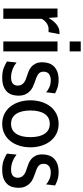

<svg xmlns="http://www.w3.org/2000/svg" viewBox="473 -1213 750 1736"><g transform="rotate(90 848.0 -345.0)"><path d="M270 -409 289 -508H273C224.3 -508 180.7 -475 142 -409L136 -490H57V0H150V-346C153.3 -354 158.2 -361.7 164.5 -369C170.8 -376.3 178 -383 186 -389C194 -395 202.5 -399.8 211.5 -403.5C220.5 -407.2 229.3 -409 238 -409Z M355 -600H445V-700H355ZM355 0H445V-490H355Z M681 10C715 10 742.7 5.5 764 -3.5C785.3 -12.5 802 -24.2 814 -38.5C826 -52.8 834.2 -68.7 838.5 -86C842.8 -103.3 845 -120 845 -136C845 -161.3 841 -182.5 833 -199.5C825 -216.5 815 -230.5 803 -241.5C791 -252.5 778.2 -261.2 764.5 -267.5C750.8 -273.8 738 -279 726 -283L684.5 -298C672.2 -302.7 661.8 -307.8 653.5 -313.5C645.2 -319.2 638.8 -326 634.5 -334C630.2 -342 628 -351.7 628 -363C628 -386.3 635.3 -403.2 650 -413.5C664.7 -423.8 683 -429 705 -429C728.3 -429 749.5 -424.8 768.5 -416.5C787.5 -408.2 802.7 -398 814 -386L824 -468C811.3 -475.3 794.7 -482.5 774 -489.5C753.3 -496.5 729 -500 701 -500C671.7 -500 646.8 -495.8 626.5 -487.5C606.2 -479.2 589.8 -468.2 577.5 -454.5C565.2 -440.8 556.3 -425.2 551 -407.5C545.7 -389.8 543 -371.7 543 -353C543 -328.3 547 -308 555 -292C563 -276 573.2 -262.8 585.5 -252.5C597.8 -242.2 611.7 -234 627 -228C642.3 -222 657.3 -216.7 672 -212C681.3 -209.3 690.8 -206 700.5 -202C710.2 -198 719 -192.8 727 -186.5C735 -180.2 741.5 -172.5 746.5 -163.5C751.5 -154.5 754 -143.7 754 -131C754 -111.7 748 -96.7 736 -86C724 -75.3 704.3 -70 677 -70C663 -70 649.2 -71.7 635.5 -75C621.8 -78.3 609.3 -82.5 598 -87.5C586.7 -92.5 576.3 -98 567 -104C557.7 -110 550.3 -115.3 545 -120L536 -33C547.3 -25 565.3 -15.8 590 -5.5C614.7 4.8 645 10 681 10Z M1100 10C1133.3 10 1163.2 3.3 1189.5 -10C1215.8 -23.3 1238 -41.5 1256 -64.5C1274 -87.5 1287.8 -114.5 1297.5 -145.5C1307.2 -176.5 1312 -209.7 1312 -245C1312 -280.3 1307.2 -313.5 1297.5 -344.5C1287.8 -375.5 1274 -402.5 1256 -425.5C1238 -448.5 1215.8 -466.7 1189.5 -480C1163.2 -493.3 1133.3 -500 1100 -500C1066 -500 1035.8 -493.3 1009.5 -480C983.2 -466.7 961 -448.5 943 -425.5C925 -402.5 911.2 -375.5 901.5 -344.5C891.8 -313.5 887 -280.3 887 -245C887 -209.7 891.8 -176.5 901.5 -145.5C911.2 -114.5 925 -87.5 943 -64.5C961 -41.5 983.2 -23.3 1009.5 -10C1035.8 3.3 1066 10 1100 10ZM1100 -420C1138.7 -420 1168.3 -404.7 1189 -374C1209.7 -343.3 1220 -300.3 1220 -245C1220 -189.7 1209.7 -146.7 1189 -116C1168.3 -85.3 1138.7 -70 1100 -70C1060.7 -70 1030.7 -85.3 1010 -116C989.3 -146.7 979 -189.7 979 -245C979 -300.3 989.3 -343.3 1010 -374C1030.7 -404.7 1060.7 -420 1100 -420Z M1514 10C1548 10 1575.7 5.5 1597 -3.5C1618.3 -12.5 1635 -24.2 1647 -38.5C1659 -52.8 1667.2 -68.7 1671.5 -86C1675.8 -103.3 1678 -120 1678 -136C1678 -161.3 1674 -182.5 1666 -199.5C1658 -216.5 1648 -230.5 1636 -241.5C1624 -252.5 1611.2 -261.2 1597.5 -267.5C1583.8 -273.8 1571 -279 1559 -283L1517.5 -298C1505.2 -302.7 1494.8 -307.8 1486.5 -313.5C1478.2 -319.2 1471.8 -326 1467.5 -334C1463.2 -342 1461 -351.7 1461 -363C1461 -386.3 1468.3 -403.2 1483 -413.5C1497.7 -423.8 1516 -429 1538 -429C1561.3 -429 1582.5 -424.8 1601.5 -416.5C1620.5 -408.2 1635.7 -398 1647 -386L1657 -468C1644.3 -475.3 1627.7 -482.5 1607 -489.5C1586.3 -496.5 1562 -500 1534 -500C1504.7 -500 1479.8 -495.8 1459.5 -487.5C1439.2 -479.2 1422.8 -468.2 1410.5 -454.5C1398.2 -440.8 1389.3 -425.2 1384 -407.5C1378.7 -389.8 1376 -371.7 1376 -353C1376 -328.3 1380 -308 1388 -292C1396 -276 1406.2 -262.8 1418.5 -252.5C1430.8 -242.2 1444.7 -234 1460 -228C1475.3 -222 1490.3 -216.7 1505 -212C1514.3 -209.3 1523.8 -206 1533.5 -202C1543.2 -198 1552 -192.8 1560 -186.5C1568 -180.2 1574.5 -172.5 1579.5 -163.5C1584.5 -154.5 1587 -143.7 1587 -131C1587 -111.7 1581 -96.7 1569 -86C1557 -75.3 1537.3 -70 1510 -70C1496 -70 1482.2 -71.7 1468.5 -75C1454.8 -78.3 1442.3 -82.5 1431 -87.5C1419.7 -92.5 1409.3 -98 1400 -104C1390.7 -110 1383.3 -115.3 1378 -120L1369 -33C1380.3 -25 1398.3 -15.8 1423 -5.5C1447.7 4.8 1478 10 1514 10Z"/></g></svg>

Font: Cabin Condensed
Style: Regular
Weight: 400
Designer: Pablo Impallari
Foundry: Pablo Impallari. www.impallari.com Igino Marini. www.ikern.com
Version: Version 1.006